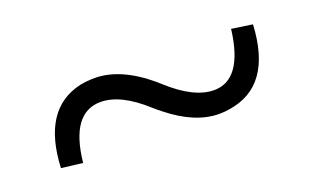

<svg xmlns="http://www.w3.org/2000/svg" viewBox="-35 -584 662 405"><g transform="rotate(-20 295.5 -381.5)"><path d="M314.5 -401.4Q369.1 -351.6 414.1 -351.6Q477.5 -351.6 491.2 -459Q491.2 -460 491.2 -460.9L538.1 -454.1Q531.2 -317.4 429.7 -302.7Q418.9 -300.8 407.2 -300.8Q353.5 -300.8 295.9 -346.7Q287.1 -353.5 278.3 -361.3Q224.6 -410.2 179.7 -410.2Q113.3 -410.2 101.6 -303.7Q101.6 -302.7 101.6 -301.8L53.7 -307.6Q59.6 -438.5 153.3 -459Q168.9 -461.9 185.5 -461.9Q243.2 -461.9 305.7 -409.2Q310.5 -405.3 314.5 -401.4Z"/></g></svg>

Font: GenYoMin JP SemiBold
Style: Regular
Weight: 600
Version: Version 1.001;PS 1;hotconv 16.6.51;makeotf.lib2.5.65220 DEVE